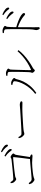

<svg xmlns="http://www.w3.org/2000/svg" viewBox="1564 -2376 851 4020"><g transform="rotate(-90 1990.0 -366.5)"><path d="M861 -547Q851 -547 840.5 -563Q830 -579 814 -598Q798 -617 776 -638Q754 -659 722 -680L736 -699Q774 -682 800 -664.5Q826 -647 843 -630Q863 -612 871.5 -597.5Q880 -583 880 -569Q880 -558 875 -552.5Q870 -547 861 -547ZM665 -130Q671 -178 678.5 -233.5Q686 -289 692.5 -343Q699 -397 703.5 -440.5Q708 -484 710 -508Q711 -518 701 -518Q688 -518 650.5 -514.5Q613 -511 563 -506Q513 -501 460.5 -495Q408 -489 365 -483Q322 -477 300 -473Q288 -471 274 -462Q260 -453 249 -453Q237 -453 220 -465.5Q203 -478 190 -493.5Q177 -509 173 -519Q170 -527 167.5 -542Q165 -557 164 -566L186 -574Q194 -563 202.5 -548.5Q211 -534 223 -524Q235 -514 252 -514Q267 -514 306.5 -517Q346 -520 397.5 -524.5Q449 -529 501.5 -534.5Q554 -540 596.5 -544.5Q639 -549 658 -551Q674 -553 683 -558Q692 -563 698.5 -567Q705 -571 712 -571Q721 -571 733 -564.5Q745 -558 757.5 -548.5Q770 -539 778 -529.5Q786 -520 786 -514Q786 -505 780.5 -498.5Q775 -492 768.5 -484.5Q762 -477 759 -465Q756 -449 750 -414Q744 -379 737 -331.5Q730 -284 722 -232Q714 -180 706 -130ZM238 -71Q227 -71 211.5 -81Q196 -91 182 -104.5Q168 -118 162 -128Q156 -139 150.5 -155.5Q145 -172 143 -180L164 -192Q179 -173 199 -151.5Q219 -130 247 -130Q257 -130 288.5 -132.5Q320 -135 365.5 -139Q411 -143 461.5 -148Q512 -153 559.5 -157Q607 -161 644 -163.5Q681 -166 697 -166Q713 -166 728.5 -160.5Q744 -155 754.5 -147Q765 -139 765 -130Q765 -120 757.5 -116Q750 -112 730 -112Q709 -112 677 -116Q645 -120 591 -120Q551 -120 500 -116Q449 -112 401.5 -106.5Q354 -101 322 -95Q294 -90 279.5 -84.5Q265 -79 256.5 -75Q248 -71 238 -71ZM952 -626Q940 -626 930.5 -642.5Q921 -659 904 -677Q886 -697 865 -714.5Q844 -732 811 -753L825 -772Q862 -756 889 -740.5Q916 -725 932 -710Q953 -693 962 -678Q971 -663 971 -648Q971 -637 966 -631.5Q961 -626 952 -626Z M1195 -283Q1184 -283 1168 -295Q1152 -307 1138.5 -323.5Q1125 -340 1119 -354Q1114 -367 1111.5 -377.5Q1109 -388 1107 -401L1129 -408Q1138 -392 1147.5 -377Q1157 -362 1169.5 -352.5Q1182 -343 1200 -343Q1221 -343 1262 -344.5Q1303 -346 1355 -349Q1407 -352 1461.5 -355Q1516 -358 1565 -361Q1614 -364 1648 -366.5Q1682 -369 1692 -369Q1742 -372 1764.5 -375Q1787 -378 1806 -378Q1821 -378 1838 -374.5Q1855 -371 1866.5 -364Q1878 -357 1878 -346Q1878 -336 1872 -329.5Q1866 -323 1843 -323Q1818 -323 1789.5 -324Q1761 -325 1718 -325Q1701 -325 1658.5 -323.5Q1616 -322 1561 -319Q1506 -316 1450.5 -312.5Q1395 -309 1349.5 -306Q1304 -303 1282 -300Q1257 -297 1242.5 -293Q1228 -289 1218 -286Q1208 -283 1195 -283Z M2523 -63Q2517 -63 2509 -69Q2501 -75 2493 -84Q2485 -93 2480 -101.5Q2475 -110 2475 -116Q2475 -125 2477.5 -130.5Q2480 -136 2483.5 -145.5Q2487 -155 2488 -175Q2489 -193 2490.5 -233Q2492 -273 2493 -324.5Q2494 -376 2495 -430Q2496 -484 2495.5 -530.5Q2495 -577 2493 -606Q2492 -624 2472.5 -630Q2453 -636 2413 -637L2411 -660Q2428 -665 2441.5 -666.5Q2455 -668 2470 -668Q2483 -668 2499 -663Q2515 -658 2529.5 -650.5Q2544 -643 2553.5 -634.5Q2563 -626 2563 -618Q2563 -608 2558.5 -603Q2554 -598 2549 -591.5Q2544 -585 2543 -571Q2542 -559 2540.5 -520.5Q2539 -482 2537.5 -430Q2536 -378 2534.5 -323.5Q2533 -269 2532 -224Q2531 -179 2531 -156Q2531 -140 2544 -145Q2623 -179 2694.5 -225Q2766 -271 2825.5 -323Q2885 -375 2927 -425L2950 -406Q2907 -348 2846 -292.5Q2785 -237 2715 -188.5Q2645 -140 2574 -102Q2562 -96 2554 -86.5Q2546 -77 2539 -70Q2532 -63 2523 -63ZM2034 -55Q2095 -100 2144 -157.5Q2193 -215 2227.5 -276Q2262 -337 2280.5 -393Q2299 -449 2299 -491Q2299 -506 2284 -515Q2269 -524 2250.5 -528Q2232 -532 2222 -533V-556Q2231 -558 2245 -559.5Q2259 -561 2272 -559Q2284 -558 2299.5 -551.5Q2315 -545 2330.5 -535.5Q2346 -526 2356 -515.5Q2366 -505 2366 -495Q2366 -481 2356.5 -474.5Q2347 -468 2343 -450Q2327 -377 2291.5 -302.5Q2256 -228 2197.5 -159Q2139 -90 2053 -32Z M3740 -509Q3728 -509 3718 -525.5Q3708 -542 3691 -561Q3675 -580 3653.5 -600.5Q3632 -621 3600 -643L3615 -661Q3652 -644 3678 -627Q3704 -610 3721 -595Q3741 -578 3750 -562Q3759 -546 3759 -530Q3759 -520 3754 -514.5Q3749 -509 3740 -509ZM3407 39Q3395 39 3386.5 24.5Q3378 10 3373.5 -7.5Q3369 -25 3369 -34Q3369 -49 3374 -64Q3379 -79 3382 -106Q3385 -134 3386.5 -177Q3388 -220 3388.5 -268.5Q3389 -317 3389 -362Q3389 -407 3389 -438Q3389 -468 3389 -500.5Q3389 -533 3389 -564.5Q3389 -596 3388.5 -624Q3388 -652 3386 -671Q3385 -694 3368 -701Q3351 -708 3308 -712L3307 -735Q3325 -737 3337 -738.5Q3349 -740 3359 -740Q3374 -740 3390.5 -734.5Q3407 -729 3422.5 -721Q3438 -713 3447.5 -704Q3457 -695 3457 -687Q3457 -679 3453 -674Q3449 -669 3444.5 -661.5Q3440 -654 3438 -638Q3435 -610 3433.5 -572.5Q3432 -535 3431.5 -499Q3431 -463 3431 -437Q3431 -424 3430.5 -383.5Q3430 -343 3430 -288.5Q3430 -234 3429.5 -177Q3429 -120 3429 -73Q3429 -42 3430 -20.5Q3431 1 3431 15Q3431 27 3424.5 33Q3418 39 3407 39ZM3704 -267Q3697 -267 3689.5 -271.5Q3682 -276 3672.5 -284.5Q3663 -293 3649.5 -304.5Q3636 -316 3616 -329Q3577 -355 3529 -378Q3481 -401 3424 -420V-454Q3496 -435 3565 -407Q3634 -379 3676 -352Q3695 -339 3710.5 -323Q3726 -307 3726 -291Q3726 -282 3720.5 -274.5Q3715 -267 3704 -267ZM3822 -599Q3811 -599 3800.5 -615Q3790 -631 3773 -650Q3755 -669 3734.5 -686.5Q3714 -704 3682 -725L3696 -743Q3733 -728 3759.5 -712.5Q3786 -697 3803 -682Q3823 -666 3832 -650.5Q3841 -635 3841 -620Q3841 -609 3836 -604Q3831 -599 3822 -599Z"/></g></svg>

Font: Noto Serif HK ExtraLight
Style: Regular
Weight: 200
Designer: Ryoko NISHIZUKA 西塚涼子 (kana & ideographs); Frank Grießhammer (Latin, Greek & Cyrillic); Wenlong ZHANG 张文龙 (bopomofo); San
Foundry: Adobe
Version: Version 2.002-H1;hotconv 1.1.0;makeotfexe 2.6.0